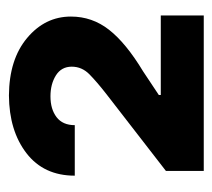

<svg xmlns="http://www.w3.org/2000/svg" viewBox="-43 -803 482 436"><g transform="rotate(-90 198.0 -585.0)"><path d="M27.8 -363.3V-449.2L203.1 -585Q230 -606 247.3 -623Q264.6 -640.1 264.6 -663.1Q264.6 -686.5 244.9 -699Q225.1 -711.4 197.3 -711.4Q168 -711.4 149.9 -697.5Q131.8 -683.6 131.8 -656.2H17.1Q17.1 -726.6 68.1 -765.9Q119.1 -805.2 199.2 -805.7Q281.2 -805.2 329.8 -764.4Q378.4 -723.6 378.4 -665Q378.4 -616.7 348.4 -578.4Q318.4 -540 253.9 -501L200.2 -465.3V-460.9H380.9V-363.3Z"/></g></svg>

Font: Inter Tight ExtraBold
Style: Regular
Weight: 800
Designer: Rasmus Andersson
Foundry: rsms
Version: Version 3.004; ttfautohint (v1.8.4.7-5d5b)